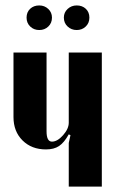

<svg xmlns="http://www.w3.org/2000/svg" viewBox="-20 -689 427 709"><path d="M125 -668.9Q144.5 -668.9 158.2 -656Q171.9 -643.1 171.9 -624Q171.9 -604 158.4 -591.1Q145 -578.1 125 -578.1Q105 -578.1 91.6 -591.1Q78.1 -604 78.1 -624Q78.1 -644 91.3 -656.5Q104.5 -668.9 125 -668.9ZM215.8 -624Q215.8 -643.1 229.7 -656Q243.7 -668.9 263.2 -668.9Q283.7 -668.9 296.9 -656.5Q310.1 -644 310.1 -624Q310.1 -604 296.6 -591.1Q283.2 -578.1 263.2 -578.1Q243.7 -578.1 229.7 -591.1Q215.8 -604 215.8 -624ZM233.9 -192.9Q216.8 -162.1 198 -149.7Q179.2 -137.2 149.9 -137.2Q96.7 -137.2 63.2 -170.4Q29.8 -203.6 29.8 -256.8V-495.1H151.9V-204.1Q151.9 -166 171.9 -166Q191.9 -166 212.9 -189.7Q233.9 -213.4 233.9 -235.8V-495.1H356V0H233.9V-161.1L240.2 -189.9Z"/></svg>

Font: Moniqa Black Heading
Style: Regular
Weight: 900
Designer: Rajesh Rajput
Foundry: Rajesh Rajput
Version: Version 1.000